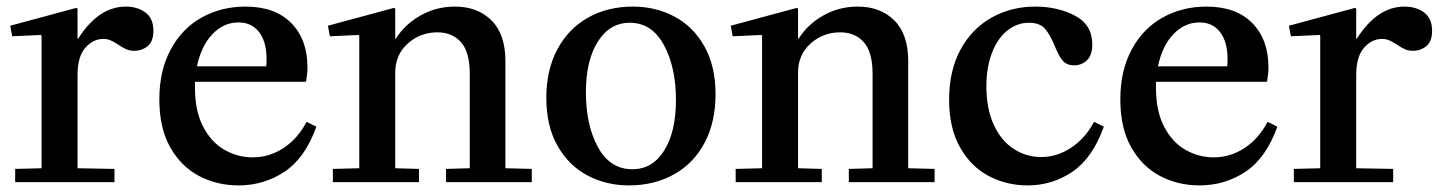

<svg xmlns="http://www.w3.org/2000/svg" viewBox="-20 -552 4361 582"><path d="M215 -42 327 -40V0H26V-40L106 -42V-444L104 -446L17 -442L11 -474L211 -528L215 -526V-435H217Q279 -532 361 -532Q397 -532 421 -514Q445 -496 445 -459Q445 -426 427.5 -412Q410 -398 387 -398Q373 -398 362 -403Q351 -408 338 -417Q324 -426 314.5 -430Q305 -434 293 -434Q262 -434 238.5 -407Q215 -380 215 -324Z M746 -75Q796 -75 839 -103Q882 -131 909 -182H911L939 -168Q905 -73 842.5 -31.5Q780 10 703 10Q638 10 583.5 -18.5Q529 -47 496 -105.5Q463 -164 463 -251Q463 -338 497.5 -402Q532 -466 591.5 -499Q651 -532 724 -532Q814 -532 863 -482Q912 -432 912 -348Q912 -330 908 -306L906 -304H571V-286Q571 -215 596 -167.5Q621 -120 661 -97.5Q701 -75 746 -75ZM787 -351Q788 -358 788 -373Q788 -425 765.5 -454.5Q743 -484 703 -484Q658 -484 624 -448.5Q590 -413 577 -351Z M1174 -528 1178 -526V-435H1180Q1207 -478 1254.5 -505Q1302 -532 1359 -532Q1428 -532 1470 -490Q1512 -448 1512 -367V-42L1592 -40V0H1332V-40L1404 -42V-328Q1404 -394 1377.5 -424Q1351 -454 1306 -454Q1254 -454 1216 -420Q1178 -386 1178 -331V-42L1250 -40V0H989V-40L1069 -42V-444L1067 -446L980 -442L974 -474Z M1899 -532Q1967 -532 2024 -502Q2081 -472 2115 -412Q2149 -352 2149 -266Q2149 -183 2116.5 -120.5Q2084 -58 2024 -24Q1964 10 1886 10Q1818 10 1761 -20Q1704 -50 1670 -110Q1636 -170 1636 -256Q1636 -339 1669 -401.5Q1702 -464 1761.5 -498Q1821 -532 1899 -532ZM1897 -39Q1958 -39 1993.5 -96Q2029 -153 2029 -249Q2029 -348 1992.5 -415.5Q1956 -483 1889 -483Q1828 -483 1792 -425.5Q1756 -368 1756 -272Q1756 -173 1792.5 -106Q1829 -39 1897 -39Z M2395 -528 2399 -526V-435H2401Q2428 -478 2475.5 -505Q2523 -532 2580 -532Q2649 -532 2691 -490Q2733 -448 2733 -367V-42L2813 -40V0H2553V-40L2625 -42V-328Q2625 -394 2598.5 -424Q2572 -454 2527 -454Q2475 -454 2437 -420Q2399 -386 2399 -331V-42L2471 -40V0H2210V-40L2290 -42V-444L2288 -446L2201 -442L2195 -474Z M3118 -532Q3186 -532 3238.5 -504.5Q3291 -477 3291 -417Q3291 -385 3275 -369.5Q3259 -354 3236 -354Q3213 -354 3201 -368.5Q3189 -383 3177 -413Q3163 -447 3147.5 -465Q3132 -483 3099 -483Q3063 -483 3033.5 -459.5Q3004 -436 2987 -392Q2970 -348 2970 -290Q2970 -222 2992.5 -173.5Q3015 -125 3053 -100.5Q3091 -76 3136 -76Q3184 -76 3226.5 -104Q3269 -132 3296 -182H3298L3326 -168Q3292 -73 3231 -31.5Q3170 10 3095 10Q3031 10 2977 -18.5Q2923 -47 2890 -105.5Q2857 -164 2857 -250Q2857 -338 2891.5 -401.5Q2926 -465 2985.5 -498.5Q3045 -532 3118 -532Z M3659 -75Q3709 -75 3752 -103Q3795 -131 3822 -182H3824L3852 -168Q3818 -73 3755.5 -31.5Q3693 10 3616 10Q3551 10 3496.5 -18.5Q3442 -47 3409 -105.5Q3376 -164 3376 -251Q3376 -338 3410.5 -402Q3445 -466 3504.5 -499Q3564 -532 3637 -532Q3727 -532 3776 -482Q3825 -432 3825 -348Q3825 -330 3821 -306L3819 -304H3484V-286Q3484 -215 3509 -167.5Q3534 -120 3574 -97.5Q3614 -75 3659 -75ZM3700 -351Q3701 -358 3701 -373Q3701 -425 3678.5 -454.5Q3656 -484 3616 -484Q3571 -484 3537 -448.5Q3503 -413 3490 -351Z M4091 -42 4203 -40V0H3902V-40L3982 -42V-444L3980 -446L3893 -442L3887 -474L4087 -528L4091 -526V-435H4093Q4155 -532 4237 -532Q4273 -532 4297 -514Q4321 -496 4321 -459Q4321 -426 4303.5 -412Q4286 -398 4263 -398Q4249 -398 4238 -403Q4227 -408 4214 -417Q4200 -426 4190.5 -430Q4181 -434 4169 -434Q4138 -434 4114.5 -407Q4091 -380 4091 -324Z"/></svg>

Font: Minipax
Style: Bold
Weight: 500
Designer: Raphaël Ronot, Igor Stepanchenko (Cyrillic)
Foundry: steppetype
Version: Version 1.002